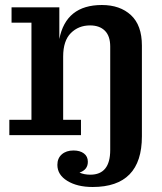

<svg xmlns="http://www.w3.org/2000/svg" viewBox="-20 -537 644 763"><path d="M17.1 0V-61H105V-446.8H25.9V-507.8H215.8V-381.8Q242.2 -517.1 384.8 -517.1Q457 -517.1 500.5 -476.8Q543.9 -436.5 543.9 -356V4.9Q543.9 206.1 348.1 206.1Q287.1 206.1 247.6 181.9Q208 157.7 208 118.2Q208 91.8 225.6 76.4Q243.2 61 272 61Q297.9 61 313.5 72.8Q329.1 84.5 329.1 106Q329.1 137.7 295.9 148.9Q314.9 157.2 338.9 157.2Q418 157.2 418 59.1V-352.1Q418 -394 396.7 -415Q375.5 -436 337.9 -436Q292 -436 261.5 -405.5Q231 -375 231 -312V-61H301.8V0Z"/></svg>

Font: Montagu Slab 144pt Medium
Style: Regular
Weight: 500
Designer: Florian Karsten
Foundry: Florian Karsten
Version: Version 1.000